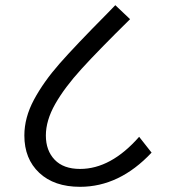

<svg xmlns="http://www.w3.org/2000/svg" viewBox="-20 -694 671 741"><path d="M74 -171Q74 -240 111 -309Q148 -378 209.5 -448Q271 -518 393 -641L425 -674L482 -620Q361 -501 295 -428.5Q229 -356 193 -292.5Q157 -229 157 -171Q157 -113 191 -77.5Q225 -42 289 -42Q408 -42 517 -166L565 -105Q441 27 289 27Q189 27 131.5 -27Q74 -81 74 -171Z"/></svg>

Font: Martel Sans
Style: Regular
Weight: 400
Designer: Dan Reynolds and Mathieu Réguer
Foundry: Dan Reynolds and Mathieu Réguer
Version: Version 1.002; ttfautohint (v1.1) -l 5 -r 5 -G 72 -x 0 -D la